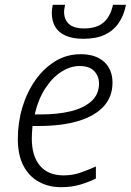

<svg xmlns="http://www.w3.org/2000/svg" viewBox="-20 -767 543 797"><path d="M326 -606Q282 -606 252.5 -619Q223 -632 209 -656Q195 -680 195 -714Q195 -722 196.5 -732Q198 -742 199 -747H250Q249 -739 247.5 -732Q246 -725 246 -718Q246 -686 266 -667.5Q286 -649 330 -649Q380 -649 409 -673Q438 -697 449 -747H503Q494 -702 472 -670.5Q450 -639 414.5 -622.5Q379 -606 326 -606ZM233 10Q182 10 141 -12.5Q100 -35 77 -79.5Q54 -124 54 -190Q54 -259 73 -322Q92 -385 127 -434.5Q162 -484 209.5 -513Q257 -542 315 -542Q378 -542 412.5 -510Q447 -478 447 -424Q447 -365 410 -325Q373 -285 304.5 -264.5Q236 -244 140 -244H115Q114 -233 113 -219.5Q112 -206 112 -192Q112 -119 146 -79Q180 -39 244 -39Q282 -39 314.5 -50.5Q347 -62 378 -76V-26Q348 -11 312.5 -0.5Q277 10 233 10ZM150 -292Q219 -292 273 -305Q327 -318 359 -346.5Q391 -375 391 -420Q391 -451 371 -472Q351 -493 310 -493Q273 -493 235.5 -469.5Q198 -446 168.5 -401Q139 -356 124 -292Z"/></svg>

Font: Noto Sans Display Light
Style: Italic
Weight: 300
Italic angle: -12°
Designer: Monotype Design Team
Foundry: Monotype Imaging Inc.
Version: Version 2.003